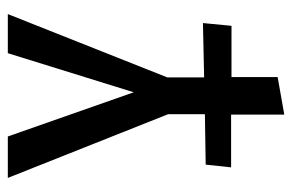

<svg xmlns="http://www.w3.org/2000/svg" viewBox="-148 -310 747 491"><g transform="rotate(-90 225.5 -64.5)"><path d="M273 84 412 81 405 154H274V272L178 289V153H43L50 88L179 86V-8L16 -418H122L235 -96L335 -418H435L273 -10Z"/></g></svg>

Font: Ysabeau Semibold
Style: Regular
Weight: 600
Designer: Christian Thalmann (Catharsis Fonts)
Version: Version 0.003